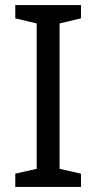

<svg xmlns="http://www.w3.org/2000/svg" viewBox="-20 -734 379 754"><path d="M298 0H40V-52L124 -71V-642L40 -662V-714H298V-662L214 -642V-71L298 -52Z"/></svg>

Font: Noto Sans Lao UI
Style: Regular
Weight: 400
Designer: Monotype Design Team
Foundry: Monotype Imaging Inc.
Version: Version 2.000